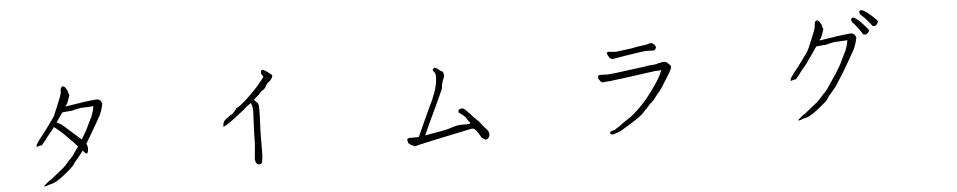

<svg xmlns="http://www.w3.org/2000/svg" viewBox="-43 -1149 7587 1522"><g transform="rotate(-5 3750.0 -388.0)"><path d="M580.1 -221.7Q549.8 -180.7 544.9 -177.7V-176.8Q514.6 -142.6 512.7 -138.7Q510.7 -133.8 507.8 -129.9V-128.9Q502.9 -124 500 -119.1Q486.3 -103.5 453.1 -75.2Q438.5 -62.5 426.8 -53.7Q415 -44.9 409.2 -40Q404.3 -36.1 402.3 -35.2Q393.6 -27.3 383.8 -21.5L352.5 -2Q348.6 -1 341.8 2.9H340.8Q335.9 6.8 330.1 7.8Q321.3 8.8 313.5 11.7Q305.7 15.6 303.7 14.6H302.7Q301.8 14.6 278.3 23.4Q262.7 28.3 258.8 25.4Q257.8 24.4 256.8 23.4L260.7 20.5Q263.7 17.6 263.7 17.6Q266.6 16.6 285.2 -1Q300.8 -13.7 302.7 -15.6Q313.5 -20.5 317.4 -23.4L383.8 -77.1Q418.9 -105.5 422.9 -108.4Q429.7 -114.3 437.5 -123Q462.9 -151.4 463.9 -152.3Q469.7 -160.2 471.7 -162.1Q477.5 -166 487.3 -176.8Q513.7 -207 513.7 -210Q513.7 -210.9 514.6 -211.9Q537.1 -244.1 552.7 -266.6Q530.3 -293.9 446.3 -377Q443.4 -379.9 418 -401.4Q393.6 -423.8 381.8 -431.6Q378.9 -434.6 376 -436.5Q360.4 -415 358.4 -412.1Q352.5 -405.3 339.4 -389.6Q326.2 -374 325.2 -372.1H324.2Q320.3 -367.2 294.9 -333Q269.5 -300.8 263.7 -298.8Q257.8 -301.8 245.1 -296.9Q231.4 -291 227.5 -292Q224.6 -292 225.6 -299.8Q227.5 -311.5 237.3 -324.2Q253.9 -346.7 256.8 -351.6Q286.1 -388.7 288.1 -390.6Q288.1 -390.6 289.1 -392.6L314.5 -425.8L360.4 -489.3Q389.6 -529.3 389.6 -538.1L413.1 -593.8Q434.6 -646.5 440.4 -661.1Q455.1 -697.3 453.1 -708Q453.1 -711.9 456.1 -731.4Q457 -738.3 458 -739.3Q460.9 -744.1 465.8 -748Q472.7 -752.9 474.6 -752Q487.3 -748 493.2 -740.2Q509.8 -712.9 509.8 -710Q508.8 -705.1 519.5 -677.7Q498 -607.4 485.4 -597.7Q483.4 -595.7 483.4 -593.8L482.4 -590.8H485.4L490.2 -591.8L528.3 -597.7Q569.3 -603.5 571.3 -604.5Q578.1 -604.5 592.8 -607.4Q616.2 -612.3 620.1 -612.3Q671.9 -619.1 674.8 -619.1Q684.6 -619.1 703.1 -622.1Q730.5 -625 740.2 -624Q750 -623 762.7 -612.3Q763.7 -611.3 764.6 -609.4L774.4 -589.8Q771.5 -575.2 768.6 -563.5Q765.6 -551.8 762.7 -543Q756.8 -523.4 749 -505.9Q745.1 -495.1 731.4 -472.7Q712.9 -440.4 711.9 -437.5Q710 -432.6 676.8 -377Q638.7 -312.5 637.7 -310.5Q630.9 -299.8 620.1 -282.2Q622.1 -278.3 624 -274.4Q630.9 -256.8 630.4 -242.7Q629.9 -228.5 627.4 -219.7Q625 -210.9 622.1 -206.1Q621.1 -203.1 614.3 -205.1Q606.4 -207 601.6 -213.9Q597.7 -219.7 586.9 -230.5Q583 -225.6 580.1 -221.7ZM586.9 -318.4 627 -385.7Q630.9 -396.5 651.4 -436.5Q678.7 -491.2 679.7 -494.1Q698.2 -542 699.2 -562.5Q699.2 -564.5 701.2 -570.3L702.1 -573.2H698.2Q696.3 -573.2 689.5 -573.2Q685.5 -573.2 663.1 -571.3Q637.7 -569.3 623 -569.3Q611.3 -570.3 599.6 -568.4Q585.9 -565.4 574.2 -563.5Q561.5 -561.5 551.8 -558.6Q532.2 -552.7 529.3 -552.7Q519.5 -551.8 500 -550.8L453.1 -545.9H452.1L451.2 -544.9Q451.2 -543.9 442.4 -532.2Q433.6 -521.5 402.3 -474.6Q401.4 -472.7 400.4 -470.7Q409.2 -466.8 429.2 -455.1Q449.2 -443.4 505.9 -390.6Q559.6 -342.8 586.9 -318.4Z M1919.9 -470.7Q1909.2 -460 1879.9 -436.5Q1850.6 -413.1 1818.4 -388.7Q1786.1 -363.3 1756.8 -343.8Q1724.6 -322.3 1716.8 -322.3H1712.9L1713.9 -327.1Q1714.8 -332 1715.8 -337.4Q1716.8 -342.8 1717.8 -347.7Q1721.7 -363.3 1727.5 -368.2L1744.1 -383.8Q1745.1 -385.7 1751 -388.7Q1758.8 -393.6 1760.7 -394.5Q1763.7 -397.5 1767.6 -401.4Q1772.5 -404.3 1776.4 -408.2L1778.3 -409.2V-412.1L1781.2 -411.1H1784.2H1789.1H1790Q1793 -415 1798.8 -420.9Q1804.7 -426.8 1810.5 -433.6Q1817.4 -440.4 1821.3 -446.3Q1826.2 -452.1 1827.1 -456.1V-457L1829.1 -458Q1860.4 -476.6 1860.4 -476.6Q1879.9 -492.2 1905.3 -513.7Q1929.7 -536.1 1955.1 -561.5Q1981.4 -586.9 2003.9 -612.3Q2026.4 -637.7 2042 -658.2Q2059.6 -679.7 2064.5 -690.4L2063.5 -691.4V-692.4Q2055.7 -702.1 2050.8 -710Q2046.9 -717.8 2048.8 -731.4Q2049.8 -736.3 2053.7 -741.2Q2056.6 -746.1 2065.4 -743.2Q2069.3 -741.2 2080.1 -736.3Q2091.8 -730.5 2102.5 -721.7Q2115.2 -712.9 2124 -705.1Q2133.8 -697.3 2134.8 -693.4Q2135.7 -688.5 2134.8 -682.6Q2131.8 -675.8 2127 -668.9Q2118.2 -655.3 2116.2 -654.3Q2105.5 -645.5 2103.5 -644.5Q2097.7 -642.6 2090.8 -632.8Q2086.9 -627 2083 -622.1Q2080.1 -619.1 2080.1 -618.2Q2080.1 -615.2 2076.2 -610.4Q2073.2 -604.5 2069.3 -599.6Q2064.5 -593.8 2059.6 -588.9Q2053.7 -584 2048.8 -582Q2041 -579.1 2039.1 -575.2Q2035.2 -570.3 2031.2 -568.4Q2027.3 -564.5 2013.7 -547.9Q2004.9 -539.1 1994.1 -532.2Q1994.1 -532.2 1975.6 -513.7Q1982.4 -502.9 1989.3 -496.1Q1998 -489.3 2003.9 -481.4Q2005.9 -476.6 2006.8 -472.2Q2007.8 -467.8 2008.8 -460.9V-449.2L2009.8 -434.6Q2009.8 -408.2 2009.3 -381.8Q2008.8 -355.5 2006.8 -329.1Q2003.9 -273.4 2003.4 -217.3Q2002.9 -161.1 2002.9 -105.5Q2002.9 -98.6 2002.4 -83.5Q2002 -68.4 2001 -51.8Q1998 -36.1 1996.1 -22Q1994.1 -7.8 1989.3 -3.9Q1981.4 0 1975.6 0Q1954.1 0 1947.3 -15.1Q1940.4 -30.3 1940.4 -43Q1940.4 -48.8 1940.9 -55.2Q1941.4 -61.5 1942.4 -68.4Q1945.3 -93.8 1947.3 -117.7Q1949.2 -141.6 1951.2 -167Q1952.1 -212.9 1953.1 -256.8Q1954.1 -300.8 1957 -346.7Q1957 -367.2 1959 -387.7Q1960.9 -408.2 1960.9 -427.7Q1960 -450.2 1956.1 -463.9Q1953.1 -475.6 1948.2 -490.2Q1933.6 -479.5 1919.9 -470.7Z M3323.2 -117.2Q3463.9 -139.6 3503.9 -153.3Q3562.5 -173.8 3597.7 -172.9Q3653.3 -171.9 3656.2 -173.8H3657.2Q3667 -180.7 3667 -182.6Q3666 -185.5 3655.3 -194.3Q3652.3 -197.3 3641.6 -215.8Q3628.9 -237.3 3608.4 -252Q3584 -270.5 3582 -270.5Q3580.1 -271.5 3582 -283.2V-284.2Q3582 -291 3586.9 -293.9Q3618.2 -315.4 3650.4 -273.4L3651.4 -272.5H3652.3L3653.3 -271.5L3676.8 -248Q3682.6 -238.3 3702.1 -218.8Q3722.7 -198.2 3732.4 -191.4L3777.3 -133.8H3778.3L3779.3 -132.8Q3828.1 -87.9 3798.8 -48.8Q3793.9 -42 3776.4 -37.1Q3751 -51.8 3747.1 -55.7V-56.6Q3746.1 -57.6 3745.1 -58.6L3743.2 -62.5Q3731.4 -83 3725.6 -91.8Q3719.7 -100.6 3711.9 -112.3Q3701.2 -126 3692.4 -130.9Q3680.7 -136.7 3668.9 -133.8Q3463.9 -90.8 3363.3 -69.3Q3267.6 -47.9 3257.8 -45.9H3256.8L3214.8 -35.2Q3197.3 -41 3186.5 -46.9Q3165 -58.6 3161.1 -69.3Q3158.2 -80.1 3157.7 -88.9Q3157.2 -97.7 3162.1 -100.6Q3167 -103.5 3178.7 -104.5Q3190.4 -105.5 3220.7 -104.5Q3229.5 -103.5 3251 -106.4Q3253.9 -113.3 3257.8 -121.1Q3270.5 -150.4 3303.7 -222.7Q3333 -286.1 3356.4 -337.9Q3376 -378.9 3377.9 -381.8L3378.9 -383.8L3402.3 -443.4Q3415 -475.6 3420.9 -507.8Q3435.5 -585 3419.9 -603.5Q3407.2 -619.1 3406.2 -624Q3406.2 -629.9 3411.1 -634.8Q3419.9 -643.6 3426.8 -640.6Q3445.3 -633.8 3464.8 -616.2L3466.8 -614.3L3467.8 -612.3L3469.7 -611.3L3472.7 -610.4L3476.6 -609.4Q3481.4 -608.4 3487.3 -599.6Q3492.2 -582 3493.2 -574.2Q3493.2 -566.4 3483.4 -544.9Q3470.7 -511.7 3469.7 -501Q3466.8 -470.7 3464.8 -466.8Q3457 -448.2 3404.3 -335Q3402.3 -332 3351.6 -223.6Q3350.6 -222.7 3338.9 -196.3Q3307.6 -126 3306.6 -124Q3303.7 -118.2 3300.8 -113.3Q3311.5 -115.2 3323.2 -117.2Z M5098.6 -627.9Q5069.3 -624 5032.2 -619.1Q4995.1 -614.3 4929.2 -603.5Q4863.3 -592.8 4847.2 -588.9Q4831.1 -585 4822.3 -590.8Q4813.5 -596.7 4808.6 -603.5Q4803.7 -610.4 4796.9 -624Q4790 -637.7 4793.9 -641.6Q4797.9 -645.5 4805.2 -647Q4812.5 -648.4 4832 -644.5Q4862.3 -643.6 4867.2 -642.6Q4879.9 -643.6 4938.5 -651.4Q4983.4 -657.2 4990.2 -658.2Q5016.6 -663.1 5046.9 -668.9Q5075.2 -672.9 5097.7 -675.8Q5120.1 -678.7 5133.8 -684.6Q5147.5 -690.4 5162.6 -681.2Q5177.7 -671.9 5182.1 -660.2Q5186.5 -648.4 5184.6 -645.5Q5182.6 -642.6 5177.2 -634.3Q5171.9 -626 5163.1 -626Q5154.3 -626 5146.5 -627Q5130.9 -627.9 5129.9 -627.9Q5106.4 -628.9 5098.6 -627.9ZM5255.9 -413.1Q5235.4 -380.9 5220.7 -357.4Q5210.9 -341.8 5210.9 -341.8V-340.8Q5208 -337.9 5190.4 -310.5Q5180.7 -296.9 5177.7 -294.9L5176.8 -293.9Q5163.1 -276.4 5160.2 -274.4Q5160.2 -274.4 5130.9 -236.3Q5128.9 -234.4 5113.3 -218.8Q5104.5 -210 5096.7 -204.1Q5085.9 -193.4 5067.4 -170.9Q5064.5 -168 5059.6 -165L5041 -143.6Q5017.6 -117.2 4961.9 -83Q4917 -55.7 4914.1 -52.7Q4906.2 -46.9 4891.6 -39.1Q4877 -31.2 4869.1 -25.4Q4851.6 -12.7 4831.1 -5.9Q4795.9 6.8 4790 7.8Q4780.3 9.8 4771.5 5.9Q4763.7 2.9 4763.7 -6.8Q4763.7 -11.7 4770.5 -15.6Q4778.3 -21.5 4790 -22.5Q4799.8 -23.4 4806.6 -28.3Q4814.5 -35.2 4828.1 -43Q4856.4 -60.5 4861.3 -66.4Q4864.3 -69.3 4888.7 -85.9Q4900.4 -93.8 4913.1 -101.6Q4967.8 -134.8 5034.2 -207L5073.2 -250Q5119.1 -308.6 5148.4 -351.6Q5187.5 -407.2 5205.1 -452.1Q5207 -457 5210 -461.9L5212.9 -468.8L5207 -465.8Q5203.1 -463.9 5193.4 -463.9Q5182.6 -463.9 5181.6 -463.9Q5175.8 -464.8 5168 -463.9L4901.4 -427.7Q4884.8 -424.8 4882.8 -424.8Q4834 -420.9 4803.7 -415Q4800.8 -414.1 4792 -414.1Q4761.7 -413.1 4749 -410.2Q4738.3 -408.2 4733.4 -411.1Q4729.5 -414.1 4722.7 -420.9Q4715.8 -428.7 4710.9 -437.5Q4705.1 -448.2 4709 -461.9Q4710 -468.8 4718.8 -469.7Q4719.7 -469.7 4741.2 -470.7Q4755.9 -470.7 4760.7 -469.7Q4778.3 -465.8 4855.5 -475.6Q4924.8 -484.4 4953.1 -488.3Q4981.4 -492.2 5018.6 -497.1Q5055.7 -502 5080.1 -504.9L5099.6 -507.8L5091.8 -508.8Q5142.6 -513.7 5161.1 -514.6Q5170.9 -515.6 5195.3 -522.5Q5218.8 -528.3 5228.5 -529.3Q5241.2 -530.3 5249 -528.3Q5253.9 -527.3 5262.7 -520.5Q5266.6 -517.6 5274.4 -509.8Q5280.3 -503.9 5285.2 -500Q5290 -492.2 5291 -489.3Q5292 -485.4 5289.1 -474.6Q5288.1 -470.7 5283.2 -460.9Q5278.3 -451.2 5275.4 -445.3Q5272.5 -440.4 5255.9 -413.1Z M6877.9 -710Q6858.4 -733.4 6844.7 -746.1Q6831.1 -757.8 6823.7 -765.6Q6816.4 -773.4 6815.4 -779.3Q6813.5 -786.1 6816.4 -793Q6817.4 -797.9 6822.3 -799.8Q6827.1 -802.7 6835 -800.8Q6842.8 -799.8 6853.5 -793Q6866.2 -786.1 6877 -778.3Q6890.6 -766.6 6910.2 -750Q6953.1 -710.9 6954.6 -706.1Q6956.1 -701.2 6954.6 -695.3Q6953.1 -689.5 6947.3 -681.6Q6941.4 -673.8 6936.5 -670.4Q6931.6 -667 6921.9 -667Q6911.1 -668 6908.2 -670.9Q6908.2 -672.9 6877.9 -710ZM6801.8 -652.3Q6775.4 -686.5 6771.5 -691.4Q6758.8 -704.1 6752.9 -711.9Q6747.1 -720.7 6746.1 -727.5Q6744.1 -733.4 6748 -740.2Q6749 -745.1 6754.9 -747.1Q6759.8 -749 6766.6 -747.1Q6774.4 -745.1 6785.2 -737.3Q6796.9 -729.5 6806.6 -720.7Q6820.3 -708 6836.9 -689.5Q6876 -646.5 6877.9 -641.6Q6879.9 -636.7 6877.9 -630.9Q6876 -625 6869.1 -618.2Q6862.3 -611.3 6857.4 -608.4Q6852.5 -605.5 6841.3 -606.4Q6830.1 -607.4 6829.1 -611.3Q6826.2 -619.1 6801.8 -652.3ZM6580.1 -221.7Q6548.8 -179.7 6544.9 -177.7V-176.8Q6516.6 -145.5 6512.7 -138.7Q6510.7 -131.8 6507.8 -129.9V-128.9Q6503.9 -122.1 6500 -119.1Q6486.3 -100.6 6453.1 -75.2Q6438.5 -62.5 6426.8 -53.7Q6415 -44.9 6409.2 -40Q6403.3 -35.2 6402.3 -35.2Q6392.6 -29.3 6383.8 -21.5L6352.5 -2Q6348.6 0 6341.8 2.9H6340.8Q6335 7.8 6330.1 7.8Q6319.3 9.8 6313.5 11.7Q6305.7 14.6 6303.7 14.6H6302.7Q6301.8 14.6 6278.3 23.4Q6262.7 28.3 6258.8 25.4Q6257.8 24.4 6256.8 23.4Q6258.8 22.5 6261.2 20Q6263.7 17.6 6263.7 17.6Q6266.6 15.6 6285.2 -1Q6300.8 -13.7 6302.7 -15.6Q6311.5 -19.5 6317.4 -23.4L6383.8 -77.1Q6418.9 -105.5 6422.9 -108.4Q6429.7 -114.3 6437.5 -123Q6462.9 -151.4 6463.9 -152.3Q6469.7 -160.2 6471.7 -162.1Q6477.5 -166 6487.3 -176.8Q6513.7 -207 6513.7 -210Q6513.7 -210.9 6514.6 -211.9Q6578.1 -304.7 6585.9 -317.4L6627 -385.7Q6631.8 -397.5 6651.4 -436.5Q6678.7 -491.2 6679.7 -494.1Q6694.3 -531.2 6699.2 -562.5Q6699.2 -566.4 6701.2 -570.3L6702.1 -573.2H6698.2Q6694.3 -573.2 6689.5 -573.2Q6685.5 -573.2 6663.1 -571.3Q6637.7 -569.3 6623 -569.3Q6611.3 -570.3 6599.6 -568.4Q6585.9 -565.4 6574.2 -563.5Q6561.5 -561.5 6551.8 -558.6Q6532.2 -552.7 6529.3 -552.7Q6514.6 -551.8 6500 -550.8L6453.1 -545.9H6452.1L6451.2 -544.9Q6446.3 -536.1 6442.4 -532.2Q6427.7 -509.8 6402.3 -474.6Q6361.3 -417 6358.4 -412.1Q6352.5 -405.3 6341.3 -392.1Q6330.1 -378.9 6325.2 -372.1H6324.2Q6320.3 -366.2 6294.9 -333Q6269.5 -300.8 6263.7 -298.8Q6257.8 -301.8 6245.1 -296.9Q6231.4 -291 6227.5 -292Q6224.6 -292 6225.6 -299.8Q6227.5 -311.5 6237.3 -324.2Q6252.9 -345.7 6256.8 -351.6Q6276.4 -377.9 6288.1 -390.6Q6288.1 -390.6 6289.1 -392.6L6314.5 -425.8L6360.4 -489.3Q6381.8 -518.6 6389.6 -538.1Q6389.6 -538.1 6389.6 -539.1V-538.1Q6399.4 -559.6 6413.1 -593.8Q6434.6 -646.5 6440.4 -661.1Q6457 -702.1 6453.1 -708Q6453.1 -711.9 6456.1 -731.4Q6457 -737.3 6458 -739.3Q6460.9 -744.1 6465.8 -748Q6472.7 -752.9 6474.6 -752Q6487.3 -748 6493.2 -740.2Q6508.8 -714.8 6509.8 -710Q6508.8 -705.1 6519.5 -677.7Q6498 -607.4 6485.4 -597.7Q6483.4 -595.7 6483.4 -593.8L6482.4 -590.8H6485.4L6490.2 -591.8L6528.3 -597.7Q6563.5 -602.5 6571.3 -604.5Q6578.1 -604.5 6592.8 -607.4Q6616.2 -612.3 6620.1 -612.3Q6667 -618.2 6674.8 -619.1Q6680.7 -620.1 6703.1 -622.1Q6725.6 -626 6740.2 -624Q6750 -623 6762.7 -612.3Q6763.7 -611.3 6764.6 -609.4L6774.4 -589.8Q6771.5 -575.2 6768.6 -563.5Q6765.6 -551.8 6762.7 -543Q6756.8 -523.4 6749 -505.9Q6742.2 -488.3 6731.4 -472.7Q6712.9 -440.4 6711.9 -437.5Q6710 -432.6 6676.8 -377Q6638.7 -312.5 6637.7 -310.5Q6627.9 -295.9 6608.9 -266.1Q6589.8 -236.3 6580.1 -221.7Z"/></g></svg>

Font: ToneOZ-YinPZ-Tsuipita-TC
Style: Regular
Weight: 400
Designer: ÂÆ£ÂøóÂáåJeffrey Xuan(jeffreyx@gmail.com, ToneOZ.com) ÈòøÂù§(cjkFonts)
Foundry: ToneOZ
Version: Version 0.24071